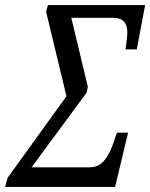

<svg xmlns="http://www.w3.org/2000/svg" viewBox="-46 -734 590 754"><path d="M-16 -36 215 -356 135 -688 142 -714H524L491 -540H447Q454 -589 454 -607Q454 -664 399 -664H234L299 -393L294 -370L78 -77H307Q342 -77 364.5 -105Q387 -133 403 -183L413 -213H457L406 0H-26Z"/></svg>

Font: Noto Serif Cond
Style: Italic
Weight: 400
Width: 3
Italic angle: -12°
Designer: Monotype Design Team
Foundry: Monotype Imaging Inc.
Version: Version 1.001